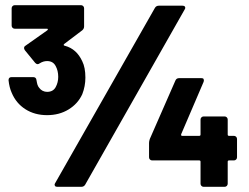

<svg xmlns="http://www.w3.org/2000/svg" viewBox="-20 -722 961 742"><path d="M298 -485Q310 -461 310 -422Q310 -389 298 -358Q281 -321 245 -299Q209 -277 162 -277Q114 -277 78 -300Q42 -323 25 -364Q16 -384 13 -412Q13 -424 25 -424H108Q120 -424 121 -412Q123 -400 125 -394Q128 -386 132 -382Q137 -375 145 -371Q153 -367 162 -367Q185 -367 195 -385Q205 -403 205 -425Q205 -449 195 -467Q185 -486 162 -486Q147 -486 133 -477Q129 -474 125 -474Q121 -474 116 -479L76 -528Q73 -533 73 -536Q73 -542 78 -545L163 -605Q165 -607 165 -608Q165 -609 164.5 -610Q164 -611 161 -611H37Q32 -611 28.5 -614.5Q25 -618 25 -623V-690Q25 -695 28.5 -698.5Q32 -702 37 -702H293Q298 -702 301.5 -698.5Q305 -695 305 -690V-620Q305 -611 298 -605L228 -552Q226 -550 226 -549Q226 -548 226.5 -547Q227 -546 231 -545Q276 -533 298 -485ZM202 0Q195 0 193 -3Q191 -6 191 -8Q191 -11 193 -14L579 -692Q584 -700 594 -700H685Q692 -700 694 -697Q696 -694 696 -692Q696 -689 694 -686L309 -8Q304 0 294 0ZM884 -197Q889 -197 892.5 -193.5Q896 -190 896 -185V-114Q896 -109 892.5 -105.5Q889 -102 884 -102H865Q860 -102 860 -97V-12Q860 -7 856.5 -3.5Q853 0 848 0H767Q762 0 758.5 -3.5Q755 -7 755 -12V-97Q755 -102 750 -102H568Q563 -102 559.5 -105.5Q556 -109 556 -114V-170Q556 -176 559 -185L658 -411Q662 -420 672 -420H758Q765 -420 766.5 -417Q768 -414 768 -412Q768 -409 767 -406L680 -203Q680 -202 680 -201Q680 -200 680.5 -198.5Q681 -197 683 -197H750Q755 -197 755 -202V-260Q755 -265 758.5 -268.5Q762 -272 767 -272H848Q853 -272 856.5 -268.5Q860 -265 860 -260V-202Q860 -197 865 -197Z"/></svg>

Font: LinhAnh ExtBd
Style: Regular
Weight: 800
Designer: Jeremy Tribby
Foundry: Tribby Type
Version: Version 1.408